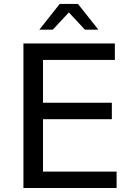

<svg xmlns="http://www.w3.org/2000/svg" viewBox="-20 -948 672 968"><path d="M98.1 -729H559.1V-646H196.8V-430.2H543.9V-347.2H196.8V-83H567.9V0H98.1ZM281.2 -928.2H373L476.1 -798.3H408.2L327.1 -885.3L246.1 -798.3H178.2Z"/></svg>

Font: Pangururan
Style: Regular
Weight: 400
Designer: Uli Kozok
Foundry: Michael Everson and Uli Kozok
Version: Version 1.005